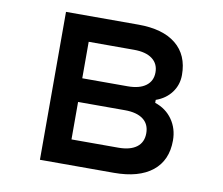

<svg xmlns="http://www.w3.org/2000/svg" viewBox="-70 -684 889 767"><g transform="rotate(10 375.0 -300.0)"><path d="M138 0V-600H432Q531 -600 584.5 -556.5Q638 -513 638 -432Q638 -392 615 -361Q592 -330 552 -316V-304Q597 -289 622.5 -252.5Q648 -216 648 -168Q648 -87 593.5 -43.5Q539 0 438 0ZM248 -102H438Q486 -102 512 -121.5Q538 -141 538 -178Q538 -215 512 -234.5Q486 -254 438 -254H248ZM248 -350H432Q480 -350 506 -369.5Q532 -389 532 -424Q532 -459 506 -478.5Q480 -498 432 -498H248Z"/></g></svg>

Font: Martian Mono SemiExpanded
Style: Regular
Weight: 400
Width: 6
Monospace: yes
Designer: Roman Shamin
Foundry: Evil Martians
Version: Version 1.000